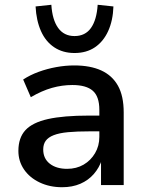

<svg xmlns="http://www.w3.org/2000/svg" viewBox="-20 -775 613 804"><path d="M240 9Q188 9 146 -11Q104 -31 80.5 -65.5Q57 -100 57 -143Q57 -198 86.5 -230Q116 -262 181 -276.5Q246 -291 353 -291H411V-225H356Q302 -225 265 -221.5Q228 -218 205 -209Q182 -200 171.5 -185.5Q161 -171 161 -149Q161 -111 188.5 -89.5Q216 -68 261 -68Q300 -68 330 -85.5Q360 -103 378 -133.5Q396 -164 396 -202V-315Q396 -371 368.5 -395Q341 -419 283 -419Q240 -419 197.5 -407Q155 -395 109 -368L77 -442Q106 -461 141.5 -474Q177 -487 215.5 -494Q254 -501 291 -501Q358 -501 404 -480Q450 -459 474 -416Q498 -373 498 -304V0H403V-107H407Q396 -73 373 -46.5Q350 -20 316.5 -5.5Q283 9 240 9ZM292 -553Q243 -553 207 -577Q171 -601 151.5 -645Q132 -689 129 -748L195 -755Q199 -692 223.5 -658Q248 -624 292 -624Q337 -624 361 -658Q385 -692 389 -755L455 -748Q453 -689 433 -645Q413 -601 377.5 -577Q342 -553 292 -553Z"/></svg>

Font: NunitoSans_10ptSemiBold
Style: Regular
Weight: 600
Designer: Vernon Adams
Foundry: Vernon Adams
Version: Version 3.101;gftools[0.9.27]